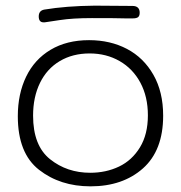

<svg xmlns="http://www.w3.org/2000/svg" viewBox="-20 -658 639 679"><path d="M43 -247Q43 -326 72.5 -387Q102 -448 159 -482Q216 -516 295 -516Q370 -516 429 -485Q488 -454 522.5 -393.5Q557 -333 557 -249Q557 -126 485.5 -62.5Q414 1 300 1Q193 1 118 -57.5Q43 -116 43 -247ZM503 -250Q503 -316 476.5 -365.5Q450 -415 403 -442Q356 -469 297 -469Q237 -469 191.5 -442Q146 -415 121.5 -365Q97 -315 97 -249Q97 -143 157 -95Q217 -47 299 -47Q355 -47 401 -69Q447 -91 475 -137Q503 -183 503 -250ZM134 -579Q117 -579 117 -600Q117 -620 136 -624Q214 -637 315 -638L449 -637Q461 -637 467.5 -631Q474 -625 474 -613Q474 -602 468.5 -597.5Q463 -593 450 -593H422Q397 -594 305 -594Q237 -594 191.5 -587Q146 -580 138 -579Z"/></svg>

Font: Mali Light
Style: Regular
Weight: 300
Designer: Kitiyaporn Chalermlarp | Katatrad Aksorn Co.,Ltd.
Foundry: Cadson Demak Co.,Ltd.
Version: Version 1.000; ttfautohint (v1.6)